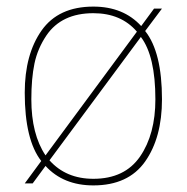

<svg xmlns="http://www.w3.org/2000/svg" viewBox="-20 -556 566 582"><path d="M263 6Q172 6 118 -53L79 0H55L105 -68Q55 -132 55 -275Q55 -391 106 -463.5Q157 -536 263 -536Q354 -536 408 -477L447 -530H471L420 -462Q471 -398 471 -255Q471 -139 420 -66.5Q369 6 263 6ZM263 -14Q358 -14 404.5 -81.5Q451 -149 451 -255Q451 -386 407 -444L130 -70Q180 -14 263 -14ZM118 -85 395 -460Q347 -516 263 -516Q167 -516 121 -449Q94 -409 84.5 -363.5Q75 -318 75 -255Q75 -149 118 -85Z"/></svg>

Font: Tanohe Sans Thin
Style: Regular
Weight: 100
Designer: Village Type and Design LLC & Cristiano Sobral
Foundry: Cooper Hewitt Smithsonian Design Museum
Version: Version 1.00;September 29, 2021;FontCreator 13.0.0.2655 64-b